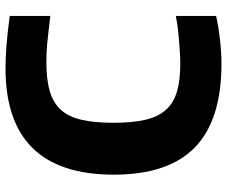

<svg xmlns="http://www.w3.org/2000/svg" viewBox="-82 -710 806 681"><g transform="rotate(-90 320.5 -370.0)"><path d="M434 13Q235 13 138 -81Q41 -175 41 -369Q41 -753 419 -753Q455 -753 499.5 -749.5Q544 -746 604 -738V-594Q569 -598 544.5 -601Q520 -604 501.5 -605.5Q483 -607 468.5 -607.5Q454 -608 440 -608Q378 -608 337 -596Q296 -584 271 -556.5Q246 -529 235.5 -483Q225 -437 225 -369Q225 -303 235.5 -257.5Q246 -212 270.5 -184.5Q295 -157 335 -145Q375 -133 435 -133Q452 -133 475.5 -134.5Q499 -136 523 -138Q547 -140 568.5 -143Q590 -146 604 -149V-6Q563 3 517.5 8Q472 13 434 13Z"/></g></svg>

Font: Encode Sans Wide
Style: Bold
Weight: 700
Designer: Pablo Impallari, Andres Torresi
Foundry: Pablo Impallari, Andres Torresi
Version: Version 1.000; ttfautohint (v1.00) -l 8 -r 50 -G 200 -x 14 -